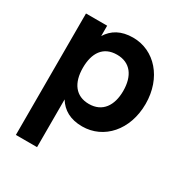

<svg xmlns="http://www.w3.org/2000/svg" viewBox="-183 -691 1014 1068"><g transform="rotate(30 324.5 -157.5)"><path d="M206 240V-66.5C237.5 -15.5 288 15 365 15C503 15 609 -102 609 -270C609 -437 503 -555 365 -555C288 -555 237.5 -524.5 206 -473.5V-540H70V240ZM335 -112C250 -112 206 -173 206 -270C206 -364 246 -428 335 -428C421 -428 465 -366 465 -270C465 -177 422 -112 335 -112Z"/></g></svg>

Font: Vela Sans ExtBd
Style: Regular
Weight: 800
Designer: Principal design: Mikhail Sharanda - project Manrope.
Design modification: Ravid Balaliev
Foundry: Mikhail Sharanda
Version: Version 1.001